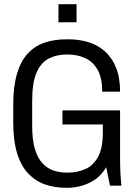

<svg xmlns="http://www.w3.org/2000/svg" viewBox="-20 -883 640 913"><path d="M293 10Q241 10 195.5 -5.5Q150 -21 115.5 -56.5Q81 -92 62 -152Q43 -212 43 -301V-385Q43 -474 61.5 -534.5Q80 -595 114 -630.5Q148 -666 194 -681Q240 -696 295 -696H307Q355 -696 399 -683Q443 -670 477 -640.5Q511 -611 531 -563.5Q551 -516 551 -447H466Q466 -513 444 -551.5Q422 -590 384.5 -607Q347 -624 299 -624Q251 -624 213.5 -605.5Q176 -587 154.5 -539.5Q133 -492 133 -403V-284Q133 -218 146 -174.5Q159 -131 182 -106.5Q205 -82 235 -72Q265 -62 300 -62Q345 -62 383.5 -78Q422 -94 445.5 -135.5Q469 -177 469 -253V-291H277V-358H551V-125Q551 -84 553 -52.5Q555 -21 557 0H503L485 -88Q456 -38 406 -14Q356 10 299 10ZM258 -777V-863H344V-777Z"/></svg>

Font: Chivo Mono Medium Light
Style: Regular
Weight: 300
Monospace: yes
Version: Version 1.008